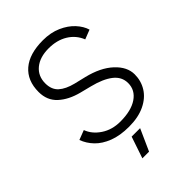

<svg xmlns="http://www.w3.org/2000/svg" viewBox="-260 -825 1138 1138"><g transform="rotate(-45 308.5 -256.0)"><path d="M55 -141 115 -164Q133 -114 184 -80Q235 -46 304 -46Q395 -46 446.5 -81Q498 -116 498 -175Q498 -228 453.5 -262.5Q409 -297 329 -317L258 -335Q180 -355 132.5 -398.5Q85 -442 85 -513Q85 -608 145.5 -660Q206 -712 320 -712Q385 -712 435.5 -689.5Q486 -667 517.5 -632.5Q549 -598 560 -561L501 -538Q479 -593 429 -623.5Q379 -654 310 -654Q236 -654 192.5 -618Q149 -582 149 -521Q149 -469 180.5 -440.5Q212 -412 272 -397L343 -380Q446 -355 504 -301Q562 -247 562 -184Q562 -130 534.5 -85.5Q507 -41 452 -14.5Q397 12 319 12Q244 12 190 -9Q136 -30 103 -64.5Q70 -99 55 -141ZM288 64H359L298 200H242Z"/></g></svg>

Font: Oak Sans Light
Style: Regular
Weight: 400
Designer: Erik Kennedy, Walven
Foundry: Erik Kennedy, Walven
Version: Version 1.100;Glyphs 3.1.2 (3151)